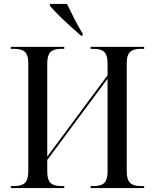

<svg xmlns="http://www.w3.org/2000/svg" viewBox="-20 -951 783 971"><path d="M35 0V-10H53Q90 -10 106.5 -26.5Q123 -43 123 -84V-633Q123 -672 106.5 -688Q90 -704 53 -704H35V-714H305V-704H289Q251 -704 235 -687.5Q219 -671 219 -630V-159L524 -570V-631Q524 -671 508 -687.5Q492 -704 455 -704H438V-714H709V-704H691Q654 -704 637.5 -688Q621 -672 621 -633V-83Q621 -43 637.5 -26.5Q654 -10 691 -10H709V0H438V-10H455Q492 -10 508 -26.5Q524 -43 524 -84V-553L219 -142V-83Q219 -43 235 -26.5Q251 -10 289 -10H305V0ZM389 -771Q365 -792 333.5 -820.5Q302 -849 274.5 -876.5Q247 -904 233 -921V-931H319Q335 -897 356 -856Q377 -815 398 -781V-771Z"/></svg>

Font: Noto Serif Display SemiCondensed
Style: Regular
Weight: 400
Width: 4
Designer: Monotype Design Team
Foundry: Monotype Imaging Inc.
Version: Version 2.009